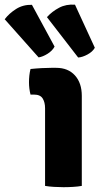

<svg xmlns="http://www.w3.org/2000/svg" viewBox="-109 -792 427 818"><path d="M239.5 0Q223 3 202.5 4.2Q182 5.5 161.5 5.5Q142 5.5 121.2 4.2Q100.5 3 83 0V-331Q83 -356 72.8 -372.5Q62.5 -389 36 -389H21Q14.5 -414.5 14.5 -442Q14.5 -455 16 -469.8Q17.5 -484.5 21 -498Q44 -500.5 68.2 -501.8Q92.5 -503 109 -503H130.5Q181 -503 210.2 -470.8Q239.5 -438.5 239.5 -383.5ZM27 -771.5 123.5 -593.5Q114 -575.5 93.5 -562.8Q73 -550 55.5 -547.5L-89 -710Q-69.5 -735.5 -40 -754Q-10.5 -772.5 27 -771.5ZM210.5 -772 295 -588.5Q285.5 -571.5 263.8 -559.8Q242 -548 224 -547L91 -719Q112.5 -743 142.8 -759Q173 -775 210.5 -772Z"/></svg>

Font: Signika Light
Style: Bold
Weight: 700
Version: Version 2.003;gftools[0.9.32]